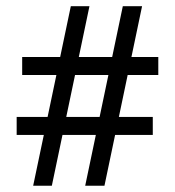

<svg xmlns="http://www.w3.org/2000/svg" viewBox="-20 -593 560 613"><path d="M252 0 372.1 -573.2H433.6L313.5 0ZM33.2 -162.1V-219.7H467.8V-162.1ZM85.9 0 206.1 -573.2H265.6L145.5 0ZM50.8 -353.5V-411.1H485.4V-353.5Z"/></svg>

Font: Crimson Pro SemiBold
Style: Regular
Weight: 600
Designer: Jacques Le Bailly
Foundry: Baron von Fonthausen
Version: Version 1.003